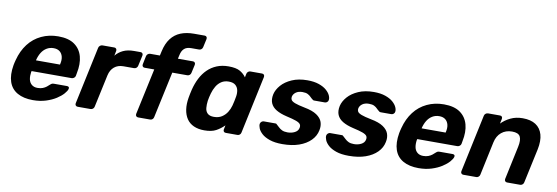

<svg xmlns="http://www.w3.org/2000/svg" viewBox="-55 -1136 4471 1542"><g transform="rotate(10 2180.5 -365.0)"><path d="M244 10Q168 10 117.5 -18.5Q67 -47 48 -103Q29 -159 43 -240Q45 -248 47.5 -261.5Q50 -275 53 -283Q73 -360 115.5 -415.5Q158 -471 220.5 -500.5Q283 -530 358 -530Q442 -530 490.5 -495.5Q539 -461 555 -401.5Q571 -342 555 -265L551 -242Q549 -232 540 -225Q531 -218 520 -218H194Q194 -217 193.5 -214.5Q193 -212 192 -210Q187 -178 192 -151.5Q197 -125 215.5 -109Q234 -93 264 -93Q288 -93 306 -100Q324 -107 336.5 -117Q349 -127 356 -134Q367 -144 373 -146.5Q379 -149 391 -149H495Q505 -149 510 -143.5Q515 -138 512 -128Q508 -112 487.5 -88.5Q467 -65 432 -42.5Q397 -20 349.5 -5Q302 10 244 10ZM214 -309H410V-311Q419 -347 412.5 -373.5Q406 -400 387 -415Q368 -430 337 -430Q306 -430 281 -415Q256 -400 239.5 -373.5Q223 -347 214 -311Z M608 0Q598 0 592 -7Q586 -14 588 -25L688 -495Q690 -505 699 -512.5Q708 -520 718 -520H816Q826 -520 831.5 -512.5Q837 -505 835 -495L827 -455Q851 -485 887.5 -502.5Q924 -520 977 -520H1030Q1040 -520 1045.5 -513Q1051 -506 1049 -495L1030 -409Q1028 -398 1019.5 -391Q1011 -384 1001 -384H914Q869 -384 839.5 -359.5Q810 -335 800 -290L743 -25Q741 -14 732.5 -7Q724 0 713 0Z M1101 0Q1091 0 1085 -7Q1079 -14 1081 -25L1162 -402H1083Q1073 -402 1067.5 -409Q1062 -416 1064 -427L1078 -495Q1080 -506 1089 -513Q1098 -520 1108 -520H1187L1195 -556Q1209 -620 1240 -661Q1271 -702 1318 -721Q1365 -740 1427 -740H1514Q1524 -740 1529.5 -733Q1535 -726 1533 -715L1518 -647Q1516 -636 1507.5 -629Q1499 -622 1488 -622H1425Q1388 -622 1368 -604Q1348 -586 1341 -551L1334 -520H1457Q1467 -520 1472.5 -513Q1478 -506 1476 -495L1461 -427Q1459 -416 1450.5 -409Q1442 -402 1432 -402H1309L1228 -25Q1226 -14 1218 -7Q1210 0 1199 0Z M1642 10Q1592 10 1555.5 -6.5Q1519 -23 1498 -54.5Q1477 -86 1470.5 -129.5Q1464 -173 1473 -226Q1476 -245 1479.5 -260.5Q1483 -276 1487 -294Q1500 -346 1522 -389Q1544 -432 1576 -463.5Q1608 -495 1650.5 -512.5Q1693 -530 1746 -530Q1808 -530 1840 -511.5Q1872 -493 1890 -466L1896 -495Q1898 -506 1906.5 -513Q1915 -520 1925 -520H2020Q2031 -520 2036.5 -513Q2042 -506 2040 -495L1940 -25Q1938 -14 1930 -7Q1922 0 1911 0H1816Q1805 0 1799.5 -7Q1794 -14 1796 -25L1803 -59Q1773 -29 1737 -9.5Q1701 10 1642 10ZM1699 -110Q1737 -110 1763.5 -127Q1790 -144 1806.5 -170Q1823 -196 1831 -226Q1836 -245 1840 -264Q1844 -283 1847 -301Q1852 -329 1847 -353.5Q1842 -378 1823.5 -394Q1805 -410 1769 -410Q1734 -410 1709 -393.5Q1684 -377 1668 -350Q1652 -323 1643 -291Q1639 -276 1635 -260Q1631 -244 1629 -229Q1625 -197 1627.5 -170Q1630 -143 1647 -126.5Q1664 -110 1699 -110Z M2278 10Q2216 10 2174.5 -4.5Q2133 -19 2110 -40Q2087 -61 2078.5 -82.5Q2070 -104 2072 -119Q2074 -130 2082.5 -137Q2091 -144 2100 -144H2196Q2200 -144 2202.5 -143Q2205 -142 2208 -138Q2219 -129 2230.5 -117.5Q2242 -106 2259 -98Q2276 -90 2303 -90Q2336 -90 2362 -103.5Q2388 -117 2393 -142Q2397 -160 2389 -172Q2381 -184 2354 -194Q2327 -204 2273 -216Q2222 -228 2188.5 -248Q2155 -268 2142 -298.5Q2129 -329 2138 -372Q2147 -411 2178.5 -447Q2210 -483 2263.5 -506.5Q2317 -530 2389 -530Q2444 -530 2483 -516.5Q2522 -503 2545.5 -482.5Q2569 -462 2578.5 -440.5Q2588 -419 2585 -403Q2584 -393 2575.5 -386Q2567 -379 2558 -379H2470Q2465 -379 2461.5 -380.5Q2458 -382 2456 -385Q2445 -393 2435 -403.5Q2425 -414 2409.5 -422Q2394 -430 2367 -430Q2334 -430 2313.5 -415.5Q2293 -401 2288 -379Q2285 -365 2291.5 -353Q2298 -341 2323.5 -331Q2349 -321 2404 -310Q2469 -298 2504.5 -274Q2540 -250 2550.5 -218.5Q2561 -187 2553 -151Q2544 -104 2508 -67.5Q2472 -31 2414 -10.5Q2356 10 2278 10Z M2820 10Q2758 10 2716.5 -4.5Q2675 -19 2652 -40Q2629 -61 2620.5 -82.5Q2612 -104 2614 -119Q2616 -130 2624.5 -137Q2633 -144 2642 -144H2738Q2742 -144 2744.5 -143Q2747 -142 2750 -138Q2761 -129 2772.5 -117.5Q2784 -106 2801 -98Q2818 -90 2845 -90Q2878 -90 2904 -103.5Q2930 -117 2935 -142Q2939 -160 2931 -172Q2923 -184 2896 -194Q2869 -204 2815 -216Q2764 -228 2730.5 -248Q2697 -268 2684 -298.5Q2671 -329 2680 -372Q2689 -411 2720.5 -447Q2752 -483 2805.5 -506.5Q2859 -530 2931 -530Q2986 -530 3025 -516.5Q3064 -503 3087.5 -482.5Q3111 -462 3120.5 -440.5Q3130 -419 3127 -403Q3126 -393 3117.5 -386Q3109 -379 3100 -379H3012Q3007 -379 3003.5 -380.5Q3000 -382 2998 -385Q2987 -393 2977 -403.5Q2967 -414 2951.5 -422Q2936 -430 2909 -430Q2876 -430 2855.5 -415.5Q2835 -401 2830 -379Q2827 -365 2833.5 -353Q2840 -341 2865.5 -331Q2891 -321 2946 -310Q3011 -298 3046.5 -274Q3082 -250 3092.5 -218.5Q3103 -187 3095 -151Q3086 -104 3050 -67.5Q3014 -31 2956 -10.5Q2898 10 2820 10Z M3389 10Q3313 10 3262.5 -18.5Q3212 -47 3193 -103Q3174 -159 3188 -240Q3190 -248 3192.5 -261.5Q3195 -275 3198 -283Q3218 -360 3260.5 -415.5Q3303 -471 3365.5 -500.5Q3428 -530 3503 -530Q3587 -530 3635.5 -495.5Q3684 -461 3700 -401.5Q3716 -342 3700 -265L3696 -242Q3694 -232 3685 -225Q3676 -218 3665 -218H3339Q3339 -217 3338.5 -214.5Q3338 -212 3337 -210Q3332 -178 3337 -151.5Q3342 -125 3360.5 -109Q3379 -93 3409 -93Q3433 -93 3451 -100Q3469 -107 3481.5 -117Q3494 -127 3501 -134Q3512 -144 3518 -146.5Q3524 -149 3536 -149H3640Q3650 -149 3655 -143.5Q3660 -138 3657 -128Q3653 -112 3632.5 -88.5Q3612 -65 3577 -42.5Q3542 -20 3494.5 -5Q3447 10 3389 10ZM3359 -309H3555V-311Q3564 -347 3557.5 -373.5Q3551 -400 3532 -415Q3513 -430 3482 -430Q3451 -430 3426 -415Q3401 -400 3384.5 -373.5Q3368 -347 3359 -311Z M3753 0Q3743 0 3737 -7Q3731 -14 3733 -25L3833 -495Q3835 -506 3844 -513Q3853 -520 3863 -520H3961Q3972 -520 3977 -513Q3982 -506 3980 -495L3972 -456Q4003 -488 4046.5 -509Q4090 -530 4145 -530Q4211 -530 4251.5 -503.5Q4292 -477 4306.5 -426.5Q4321 -376 4306 -304L4246 -25Q4244 -14 4235.5 -7Q4227 0 4216 0H4110Q4100 0 4094 -7Q4088 -14 4090 -25L4148 -298Q4160 -354 4145.5 -382Q4131 -410 4079 -410Q4028 -410 3992.5 -380.5Q3957 -351 3946 -298L3888 -25Q3886 -14 3877.5 -7Q3869 0 3859 0Z"/></g></svg>

Font: Rubik SemiBold
Style: Italic
Weight: 600
Italic angle: -12°
Designer: Hubert and Fischer
Foundry: Hubert and Fischer
Version: Version 2.300;gftools[0.9.30]